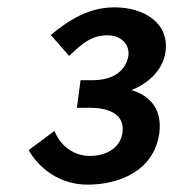

<svg xmlns="http://www.w3.org/2000/svg" viewBox="-20 -878 471 522"><path d="M218 -376C302 -376 398 -412 413 -515C423 -590 377 -622 337 -633C376 -648 422 -682 430 -737C441 -817 369 -858 292 -858C221 -858 170 -825 118 -783L168 -726C199 -755 226 -782 271 -782C313 -782 333 -754 329 -726C322 -685 287 -660 232 -660H199L189 -585H226C265 -585 321 -573 313 -517C307 -476 270 -454 223 -454C196 -454 150 -468 128 -522L58 -470C84 -423 140 -376 218 -376Z"/></svg>

Font: Cheyenne Sans
Style: Bold Italic
Weight: 700
Italic angle: -8.13011°
Designer: The Public Sans project authors (U.S. Web Design System), Libre Franklin designed by Pablo Impallari and Rodrigo Fuenzal
Foundry: The Cheyenne Sans Project Authors
Version: Version 2.007